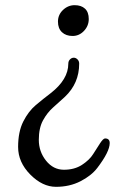

<svg xmlns="http://www.w3.org/2000/svg" viewBox="-20 -476 494 742"><path d="M268.5 -456Q294 -456 308.5 -442.5Q323 -429 323 -402.5Q323 -376 304.5 -356.5Q286 -337 260.5 -337Q235 -337 219.5 -351.5Q204 -366 204 -392.5Q204 -419 223.5 -437.5Q243 -456 268.5 -456ZM244 -230Q244 -240 250.5 -246.5Q257 -253 265 -253Q273 -253 279.5 -246.5Q286 -240 286 -230Q286 -154 231 -102Q208 -81 185 -60.5Q162 -40 146 -10.5Q130 19 130 64.5Q130 110 158 145Q186 180 227 180Q268 180 297 161Q326 142 340 119.5Q354 97 366.5 78Q379 59 386 59Q404 59 404 77Q404 110 356 173Q333 203 291 224.5Q249 246 196.5 246Q144 246 97 198.5Q50 151 50 92Q50 33 70 -6.5Q90 -46 118.5 -70Q147 -94 176 -116Q244 -169 244 -230Z"/></svg>

Font: Macondo
Style: Regular
Weight: 400
Version: Version 2.001